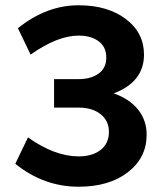

<svg xmlns="http://www.w3.org/2000/svg" viewBox="-20 -698 614 728"><path d="M278 10Q146 10 38 -77L86 -177Q188 -105 278 -105Q330 -105 361.5 -129.5Q393 -154 393 -198Q393 -240 361.5 -265Q330 -290 278 -290H185V-398H278Q325 -398 354 -419Q383 -440 383 -480Q383 -520 354 -541.5Q325 -563 278 -563Q198 -563 96 -491L48 -591Q156 -678 278 -678Q388 -678 457 -626Q526 -574 526 -491Q526 -387 411 -344Q471 -323 503.5 -282.5Q536 -242 536 -187Q536 -100 465 -45Q394 10 278 10Z"/></svg>

Font: Gantari
Style: Bold
Weight: 700
Designer: Anugrah Pasau
Foundry: Lafontype
Version: Version 1.000